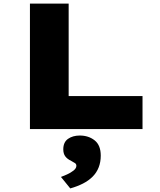

<svg xmlns="http://www.w3.org/2000/svg" viewBox="-20 -720 895 1071"><path d="M147 0V-700H363V-184H775V0ZM372 331 320 267Q334 262 354 253Q374 244 390 231.5Q406 219 406 205Q406 195 398.5 190Q391 185 378 178Q355 167 344 152Q333 137 333 113Q333 73 359.5 54.5Q386 36 425 36Q474 36 508 63Q542 90 542 148Q542 184 530.5 213.5Q519 243 496.5 265.5Q474 288 442.5 304Q411 320 372 331Z"/></svg>

Font: Lexend Tera Black
Style: Regular
Weight: 900
Version: Version 1.007